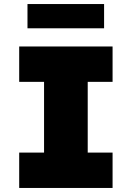

<svg xmlns="http://www.w3.org/2000/svg" viewBox="-20 -930 652 950"><path d="M75 0V-175H198V-525H75V-700H537V-525H414V-175H537V0ZM116 -790V-910H495V-790Z"/></svg>

Font: Lexend Deca Black
Style: Regular
Weight: 900
Designer: Bonnie Shaver-Troup, Thomas Jockin
Foundry: Lexend
Version: Version 1.007